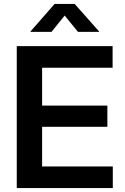

<svg xmlns="http://www.w3.org/2000/svg" viewBox="-20 -964 642 984"><path d="M65.9 0V-727.5H557.1V-616.7H195.8V-422.9H530.3V-314H195.8V-110.8H558.1V0ZM244.1 -800.8H136.2V-802.7L259.8 -943.8H362.8L487.8 -802.7V-800.8H379.4L311.5 -884.3Z"/></svg>

Font: Inter 24pt SemiBold
Style: Regular
Weight: 600
Designer: Rasmus Andersson
Foundry: rsms
Version: Version 4.001;git-66647c0bb